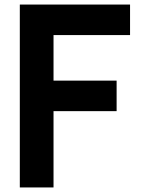

<svg xmlns="http://www.w3.org/2000/svg" viewBox="-20 -833 631 843"><path d="M67 -10H215V-345H492V-479H215V-679H551V-813H67Z"/></svg>

Font: Rabbid Highway Sign IV
Style: Obl
Weight: 400
Foundry: Cannot Into Space Fonts
Version: Version 0.277